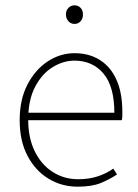

<svg xmlns="http://www.w3.org/2000/svg" viewBox="-20 -690 518 722"><path d="M272 12Q212 12 162.5 -18Q113 -48 83.5 -104Q54 -160 54 -238Q54 -316 83.5 -372.5Q113 -429 160 -459.5Q207 -490 260 -490Q315 -490 355.5 -464.5Q396 -439 418 -390Q440 -341 440 -270Q440 -263 440 -255Q440 -247 438 -238H70V-266H410Q410 -365 369 -413.5Q328 -462 260 -462Q218 -462 178 -437.5Q138 -413 112 -363.5Q86 -314 86 -240Q86 -172 110.5 -121.5Q135 -71 178 -43.5Q221 -16 274 -16Q315 -16 348 -27Q381 -38 406 -56L420 -34Q393 -16 359.5 -2Q326 12 272 12ZM260 -600Q247 -600 237.5 -610Q228 -620 228 -636Q228 -651 237.5 -660.5Q247 -670 260 -670Q274 -670 283 -660.5Q292 -651 292 -636Q292 -620 283 -610Q274 -600 260 -600Z"/></svg>

Font: Source Sans 3 ExtraLight ExtraLight
Style: Regular
Weight: 250
Version: Version 3.052;hotconv 1.1.0;makeotfexe 2.6.0